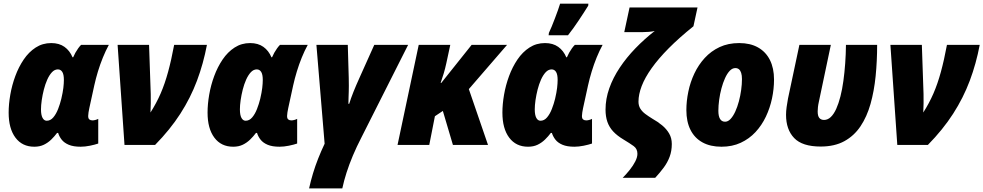

<svg xmlns="http://www.w3.org/2000/svg" viewBox="-20 -801 5434 1061"><path d="M169.4 9.8Q103 9.8 65.4 -40.3Q27.8 -90.3 27.8 -178.7Q27.8 -225.1 36.9 -277.6Q45.9 -330.1 64.5 -380.4Q83 -430.7 111.1 -472.2Q139.2 -513.7 177.2 -538.3Q215.3 -563 263.2 -563Q307.1 -563 336.4 -542Q365.7 -521 380.9 -484.4H384.3Q389.6 -497.1 396.7 -509.8Q403.8 -522.5 411.9 -533.7Q419.9 -544.9 428.2 -553.2H581.5Q564 -521 548.6 -483.2Q533.2 -445.3 521.2 -406Q509.3 -366.7 501 -329.1L473.6 -203.6Q471.2 -192.4 469.2 -180.2Q467.3 -168 467.3 -160.2Q467.3 -146 473.9 -140.9Q480.5 -135.7 491.2 -135.7Q497.6 -135.7 506.3 -137.9Q515.1 -140.1 522.9 -144V-7.8Q504.9 -1.5 477.1 4.2Q449.2 9.8 425.8 9.8Q385.3 9.8 359.9 -1Q334.5 -11.7 320.8 -29.3Q307.1 -46.9 301.3 -66.4H295.4Q281.2 -47.4 263.2 -29.8Q245.1 -12.2 222.4 -1.2Q199.7 9.8 169.4 9.8ZM238.3 -133.8Q258.8 -133.8 274.4 -152.1Q290 -170.4 301 -198.5Q312 -226.6 318.8 -254.9Q327.1 -290.5 330.1 -315.4Q333 -340.3 333 -359.4Q333 -389.6 324.2 -403.6Q315.4 -417.5 299.8 -417.5Q281.7 -417.5 267.1 -401.9Q252.4 -386.2 241.2 -361.1Q230 -335.9 222.4 -306.2Q214.8 -276.4 210.7 -247.6Q206.5 -218.8 206.5 -196.8Q206.5 -165.5 215.1 -149.7Q223.6 -133.8 238.3 -133.8Z M668 0 629.9 -553.2H803.7L813 -281.7Q813.5 -255.9 813.2 -230.2Q813 -204.6 811.5 -179.2Q844.2 -230.5 867.7 -284.4Q891.1 -338.4 908.9 -403.8Q926.8 -469.2 942.4 -553.2H1123.5Q1104 -449.7 1068.6 -355.2Q1033.2 -260.7 976.6 -172.6Q919.9 -84.5 836.9 0Z M1268.6 9.8Q1202.1 9.8 1164.6 -40.3Q1127 -90.3 1127 -178.7Q1127 -225.1 1136 -277.6Q1145 -330.1 1163.6 -380.4Q1182.1 -430.7 1210.2 -472.2Q1238.3 -513.7 1276.4 -538.3Q1314.5 -563 1362.3 -563Q1406.2 -563 1435.5 -542Q1464.8 -521 1480 -484.4H1483.4Q1488.8 -497.1 1495.8 -509.8Q1502.9 -522.5 1511 -533.7Q1519 -544.9 1527.3 -553.2H1680.7Q1663.1 -521 1647.7 -483.2Q1632.3 -445.3 1620.4 -406Q1608.4 -366.7 1600.1 -329.1L1572.8 -203.6Q1570.3 -192.4 1568.4 -180.2Q1566.4 -168 1566.4 -160.2Q1566.4 -146 1573 -140.9Q1579.6 -135.7 1590.3 -135.7Q1596.7 -135.7 1605.5 -137.9Q1614.3 -140.1 1622.1 -144V-7.8Q1604 -1.5 1576.2 4.2Q1548.3 9.8 1524.9 9.8Q1484.4 9.8 1459 -1Q1433.6 -11.7 1419.9 -29.3Q1406.2 -46.9 1400.4 -66.4H1394.5Q1380.4 -47.4 1362.3 -29.8Q1344.2 -12.2 1321.5 -1.2Q1298.8 9.8 1268.6 9.8ZM1337.4 -133.8Q1357.9 -133.8 1373.5 -152.1Q1389.2 -170.4 1400.1 -198.5Q1411.1 -226.6 1418 -254.9Q1426.3 -290.5 1429.2 -315.4Q1432.1 -340.3 1432.1 -359.4Q1432.1 -389.6 1423.3 -403.6Q1414.6 -417.5 1398.9 -417.5Q1380.9 -417.5 1366.2 -401.9Q1351.6 -386.2 1340.3 -361.1Q1329.1 -335.9 1321.5 -306.2Q1314 -276.4 1309.8 -247.6Q1305.7 -218.8 1305.7 -196.8Q1305.7 -165.5 1314.2 -149.7Q1322.8 -133.8 1337.4 -133.8Z M1688 240.2Q1697.3 198.2 1709.7 157Q1722.2 115.7 1738.3 75Q1754.4 34.2 1773.9 -6.8L1728.5 -553.2H1901.9L1907.2 -369.6Q1907.7 -344.2 1907.7 -326.7Q1907.7 -309.1 1907.2 -294.7Q1906.7 -280.3 1906.2 -264.6Q1905.8 -249 1905.3 -227.5H1909.7Q1918.5 -256.3 1933.3 -293.5Q1948.2 -330.6 1965.3 -368.2L2048.3 -553.2H2235.4L1978 -43Q1950.7 9.8 1929.9 59.1Q1909.2 108.4 1894.8 153.6Q1880.4 198.7 1871.6 240.2Z M2176.8 0 2293.9 -553.2H2468.3L2446.3 -451.2Q2440.4 -423.3 2432.1 -395.5Q2423.8 -367.7 2415 -342.8H2418.5L2586.4 -553.2H2782.2L2570.8 -308.6L2676.8 0H2482.9L2427.2 -188L2383.3 -158.7L2352.1 0Z M2897.9 9.8Q2831.5 9.8 2793.9 -40.3Q2756.3 -90.3 2756.3 -178.7Q2756.3 -225.1 2765.4 -277.6Q2774.4 -330.1 2793 -380.4Q2811.5 -430.7 2839.6 -472.2Q2867.7 -513.7 2905.8 -538.3Q2943.8 -563 2991.7 -563Q3035.6 -563 3064.9 -542Q3094.2 -521 3109.4 -484.4H3112.8Q3118.2 -497.1 3125.2 -509.8Q3132.3 -522.5 3140.4 -533.7Q3148.4 -544.9 3156.7 -553.2H3310.1Q3292.5 -521 3277.1 -483.2Q3261.7 -445.3 3249.8 -406Q3237.8 -366.7 3229.5 -329.1L3202.1 -203.6Q3199.7 -192.4 3197.8 -180.2Q3195.8 -168 3195.8 -160.2Q3195.8 -146 3202.4 -140.9Q3209 -135.7 3219.7 -135.7Q3226.1 -135.7 3234.9 -137.9Q3243.7 -140.1 3251.5 -144V-7.8Q3233.4 -1.5 3205.6 4.2Q3177.7 9.8 3154.3 9.8Q3113.8 9.8 3088.4 -1Q3063 -11.7 3049.3 -29.3Q3035.6 -46.9 3029.8 -66.4H3023.9Q3009.8 -47.4 2991.7 -29.8Q2973.6 -12.2 2950.9 -1.2Q2928.2 9.8 2897.9 9.8ZM2966.8 -133.8Q2987.3 -133.8 3002.9 -152.1Q3018.6 -170.4 3029.5 -198.5Q3040.5 -226.6 3047.4 -254.9Q3055.7 -290.5 3058.6 -315.4Q3061.5 -340.3 3061.5 -359.4Q3061.5 -389.6 3052.7 -403.6Q3043.9 -417.5 3028.3 -417.5Q3010.3 -417.5 2995.6 -401.9Q2981 -386.2 2969.7 -361.1Q2958.5 -335.9 2950.9 -306.2Q2943.4 -276.4 2939.2 -247.6Q2935.1 -218.8 2935.1 -196.8Q2935.1 -165.5 2943.6 -149.7Q2952.1 -133.8 2966.8 -133.8ZM3011.7 -606 3013.2 -619.1Q3020 -632.8 3028.6 -654.1Q3037.1 -675.3 3046.4 -699.2Q3055.7 -723.1 3063.2 -744.6Q3070.8 -766.1 3075.2 -780.8H3231.4L3230.5 -769.5Q3218.8 -751 3205.6 -730.2Q3192.4 -709.5 3178.2 -688.5Q3164.1 -667.5 3149.2 -646.5Q3134.3 -625.5 3118.7 -606Z M3420.9 181.6Q3441.9 160.6 3460.4 137.2Q3479 113.8 3490.7 90.8Q3502.4 67.9 3502.4 48.8Q3502.4 21.5 3481.7 6.3Q3460.9 -8.8 3424.3 -30.8Q3390.1 -51.3 3368.4 -74.7Q3346.7 -98.1 3336.4 -127.7Q3326.2 -157.2 3326.2 -195.3Q3326.2 -254.4 3346.9 -313Q3367.7 -371.6 3404.8 -427.2Q3441.9 -482.9 3491.5 -534.2Q3541 -585.4 3598.1 -629.9Q3584.5 -626.5 3565.9 -625Q3547.4 -623.5 3531.2 -623.5H3429.7L3459 -759.8H3834.5L3812 -655.8Q3732.9 -592.3 3675.5 -534.4Q3618.2 -476.6 3581.1 -424.3Q3543.9 -372.1 3526.1 -325.7Q3508.3 -279.3 3508.3 -239.3Q3508.3 -217.3 3518.3 -200.9Q3528.3 -184.6 3545.9 -171.4Q3563.5 -158.2 3585.9 -144.5Q3614.7 -128.4 3638.9 -108.4Q3663.1 -88.4 3677.7 -63.2Q3692.4 -38.1 3692.4 -5.4Q3692.4 33.7 3680.4 65.4Q3668.5 97.2 3647.7 125.2Q3627 153.3 3600.6 181.6Z M3966.8 9.8Q3905.3 9.8 3861.8 -14.2Q3818.4 -38.1 3795.7 -83.3Q3772.9 -128.4 3772.9 -192.4Q3772.9 -242.2 3783.7 -294.4Q3794.4 -346.7 3817.1 -394.8Q3839.8 -442.9 3874.5 -480.7Q3909.2 -518.6 3956.5 -540.8Q4003.9 -563 4064.9 -563Q4126 -563 4168.9 -538.8Q4211.9 -514.6 4234.6 -469.5Q4257.3 -424.3 4257.3 -361.3Q4257.3 -309.6 4246.1 -256.8Q4234.9 -204.1 4212.2 -156.2Q4189.5 -108.4 4154.8 -71Q4120.1 -33.7 4073.2 -12Q4026.4 9.8 3966.8 9.8ZM3986.8 -128.4Q4002.9 -128.4 4017.1 -143.6Q4031.2 -158.7 4043 -184.1Q4054.7 -209.5 4063 -240.5Q4071.3 -271.5 4075.7 -303.7Q4080.1 -335.9 4080.1 -364.3Q4080.1 -384.3 4075.9 -397.7Q4071.8 -411.1 4063.7 -418Q4055.7 -424.8 4043.5 -424.8Q4026.9 -424.8 4012.5 -409.7Q3998 -394.5 3986.6 -369.1Q3975.1 -343.8 3966.8 -312.7Q3958.5 -281.7 3954.1 -249.5Q3949.7 -217.3 3949.7 -188.5Q3949.7 -159.2 3959 -143.8Q3968.3 -128.4 3986.8 -128.4Z M4515.1 8.8Q4413.6 8.8 4368.7 -38.1Q4323.7 -85 4323.7 -166.5Q4323.7 -186.5 4326.9 -209.5Q4330.1 -232.4 4334.5 -256.3L4397.5 -553.2H4571.3L4504.9 -237.8Q4501.5 -223.1 4500 -209.5Q4498.5 -195.8 4498.5 -185.5Q4498.5 -159.7 4507.8 -148.9Q4517.1 -138.2 4533.7 -138.2Q4554.2 -138.2 4571 -154.3Q4587.9 -170.4 4601.1 -199.7Q4614.3 -229 4624.3 -268.3Q4634.3 -307.6 4640.6 -354Q4647 -400.4 4650.6 -450.9Q4654.3 -501.5 4654.8 -553.2H4827.1Q4827.1 -463.9 4818.8 -380.6Q4810.5 -297.4 4790.5 -226.6Q4770.5 -155.8 4735.1 -103Q4699.7 -50.3 4645.8 -20.8Q4591.8 8.8 4515.1 8.8Z M4938.5 0 4900.4 -553.2H5074.2L5083.5 -281.7Q5084 -255.9 5083.7 -230.2Q5083.5 -204.6 5082 -179.2Q5114.7 -230.5 5138.2 -284.4Q5161.6 -338.4 5179.4 -403.8Q5197.3 -469.2 5212.9 -553.2H5394Q5374.5 -449.7 5339.1 -355.2Q5303.7 -260.7 5247.1 -172.6Q5190.4 -84.5 5107.4 0Z"/></svg>

Font: Open Sans SemiCondensed ExtraBold
Style: Italic
Weight: 800
Width: 4
Italic angle: -12°
Designer: Monotype Design Team
Foundry: Monotype Imaging Inc.
Version: Version 3.003